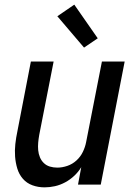

<svg xmlns="http://www.w3.org/2000/svg" viewBox="-20 -795 590 827"><path d="M172 12Q144 12 119.5 3Q95 -6 78.5 -25Q62 -44 54.5 -69Q47 -94 45 -120.5Q43 -147 46 -174.5Q49 -202 55 -230L113 -530H211L149 -214Q146 -197 144.5 -180.5Q143 -164 144.5 -148Q146 -132 152 -117.5Q158 -103 169 -92.5Q180 -82 195 -77.5Q210 -73 227 -73Q248 -73 270 -80.5Q292 -88 309.5 -104Q327 -120 337 -141Q347 -162 351 -183L419 -530H517L414 0H316L330 -75Q318 -55 300 -38Q282 -21 260.5 -9.5Q239 2 216.5 7Q194 12 172 12ZM342 -590 227 -725 300 -775 401 -630Z"/></svg>

Font: Lode Dark
Style: Bold Italic
Weight: 700
Italic angle: -11°
Monospace: yes
Designer: Belleve Invis
Foundry: Belleve Invis
Version: Version 29.2.0; ttfautohint (v1.8.3)